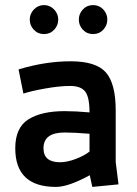

<svg xmlns="http://www.w3.org/2000/svg" viewBox="-20 -724 540 755"><path d="M216 -86Q244 -86 278 -99Q312 -112 332 -128V-198Q272 -203 234 -203Q151 -203 151 -141Q151 -86 216 -86ZM200 11Q40 11 40 -141Q40 -222 91.5 -254.5Q143 -287 234 -287Q277 -287 332 -282Q332 -342 315 -364Q298 -386 256 -386Q214 -386 158 -376Q102 -366 72 -356L53 -451Q158 -483 258 -483Q358 -483 396.5 -439Q435 -395 435 -290V-87L446 1L343 11L333 -35Q249 11 200 11ZM113 -607Q97 -624 97 -647Q97 -670 113.5 -687Q130 -704 153 -704Q176 -704 192.5 -687Q209 -670 209 -647Q209 -624 193 -607Q177 -590 153 -590Q129 -590 113 -607ZM306 -607Q290 -624 290 -647Q290 -670 306 -687Q322 -704 346 -704Q370 -704 386 -687Q402 -670 402 -647Q402 -624 386 -607Q370 -590 346 -590Q322 -590 306 -607Z"/></svg>

Font: Lekton
Style: Bold
Weight: 700
Designer: Paolo Mazzetti, Luciano Perondi, Raffaele Flato, Elena Papassissa, Emilio Macchia, Michela Povoleri, Tobias Seemiller, R
Version: Version 34.000